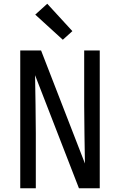

<svg xmlns="http://www.w3.org/2000/svg" viewBox="-20 -1004 640 1024"><path d="M88 0V-735H199L433 -132Q432 -209 430.5 -286.5Q429 -364 429 -441V-735H512V0H401L167 -603Q168 -526 169.5 -448.5Q171 -371 171 -294V0ZM315 -792 168 -926 232 -984 366 -838Z"/></svg>

Font: Iosevka Meiseki Sans
Style: Regular
Weight: 400
Monospace: yes
Designer: Belleve Invis
Foundry: Belleve Invis
Version: Version 11.2.6; ttfautohint (v1.8.4)